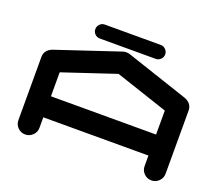

<svg xmlns="http://www.w3.org/2000/svg" viewBox="-133 -1022 1400 1216"><g transform="rotate(20 567.0 -413.5)"><path d="M921.4 -283.2V-444.8L566.9 -563L212.9 -444.8V-283.2ZM1063 -70.8Q1063 -41.5 1042.2 -20.8Q1021.5 0 992.2 0Q962.9 0 942.1 -20.8Q921.4 -41.5 921.4 -70.8V-141.6H212.9V-70.8Q212.9 -41.5 191.9 -20.8Q170.9 0 141.6 0Q112.3 0 91.6 -20.8Q70.8 -41.5 70.8 -70.8V-496.1Q70.8 -543 119.1 -563L120.1 -563.5H120.6L544.4 -705.1Q555.2 -708.5 566.9 -708.5Q578.6 -708.5 589.4 -705.1L1013.2 -563.5H1014.2L1014.6 -563Q1063 -543 1063 -496.1ZM755.4 -826.7Q774.4 -826.7 788.3 -812.7Q802.2 -798.8 802.2 -779.8Q802.2 -760.3 788.3 -746.6Q774.4 -732.9 755.4 -732.9H378.4Q358.9 -732.9 345.2 -746.6Q331.5 -760.3 331.5 -779.8Q331.5 -798.8 345.2 -812.7Q358.9 -826.7 378.4 -826.7Z"/></g></svg>

Font: Robtronika
Style: Regular
Weight: 400
Designer: GGBot
Version: 1.00